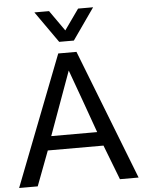

<svg xmlns="http://www.w3.org/2000/svg" viewBox="-66 -995 811 1045"><g transform="rotate(-5 340.0 -472.5)"><path d="M362.3 -773.4 482.4 -944.8H400.4L320.8 -832.5L241.7 -944.8H161.6L282.2 -773.4ZM194.3 -266.1C235.8 -381.3 277.8 -497.1 320.3 -613.3C362.3 -498.5 403.8 -382.8 445.3 -266.1ZM97.2 0 168.9 -189.9H473.1L546.4 0H648.4L371.1 -710.9H271.5L-4.4 0Z"/></g></svg>

Font: Ride
Style: Regular
Weight: 400
Version: Version 3.000